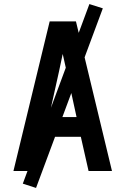

<svg xmlns="http://www.w3.org/2000/svg" viewBox="-20 -840 616 943"><path d="M46 0H162L199 -168H377L415 0H530L471 -245L353 -735H224ZM220 -265 270 -490Q274 -511 279 -532.5Q284 -554 288 -575Q293 -554 297.5 -532.5Q302 -511 307 -490L356 -265ZM157 83 485 -799 419 -820 92 62Z"/></svg>

Font: Iosevka Sparkle Semibold
Style: Regular
Weight: 600
Designer: Belleve Invis
Foundry: Belleve Invis
Version: Version 4.5.0; ttfautohint (v1.8.3)